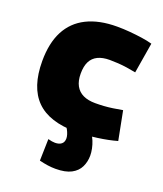

<svg xmlns="http://www.w3.org/2000/svg" viewBox="-142 -650 818 964"><g transform="rotate(20 266.5 -168.5)"><path d="M22 -266Q22 -362 55.5 -426.5Q89 -491 155 -524Q221 -557 317 -557Q351 -557 385.5 -554Q420 -551 451 -546.5Q482 -542 507 -535L480 -372Q455 -377 431 -380.5Q407 -384 384 -385.5Q361 -387 339 -387Q301 -387 275.5 -374.5Q250 -362 237.5 -337Q225 -312 225 -273Q225 -234 239 -208.5Q253 -183 279.5 -170.5Q306 -158 344 -158Q368 -158 390.5 -159.5Q413 -161 437 -164.5Q461 -168 488 -173L518 -19Q473 -6 414.5 2Q356 10 300 10Q159 10 90.5 -58.5Q22 -127 22 -266ZM185 92Q196 95 205.5 96.5Q215 98 222 98Q244 98 256.5 88Q269 78 269 58Q269 49 265.5 37.5Q262 26 255.5 14Q249 2 240 -7H379Q388 5 395.5 23.5Q403 42 407 61.5Q411 81 411 98Q411 131 397.5 159Q384 187 353 203.5Q322 220 269 220Q249 220 227.5 217Q206 214 182 208Z"/></g></svg>

Font: Georama ExtraBold
Style: Regular
Weight: 800
Designer: Jean-Baptiste Levee
Foundry: Production Type
Version: Version 1.001